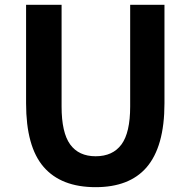

<svg xmlns="http://www.w3.org/2000/svg" viewBox="-20 -761 788 795"><path d="M88 -333V-741H235V-320Q235 -212 270.5 -163Q306 -114 376 -114Q447 -114 483 -163Q519 -212 519 -320V-741H661V-333Q661 -153 586 -67Q515 14 376 14Q233 14 160.5 -70Q88 -154 88 -333Z"/></svg>

Font: Merged Yaku Han JP
Style: Bold
Weight: 700
Designer: Ryoko NISHIZUKA 西塚涼子 (kana, bopomofo & ideographs); Paul D. Hunt (Latin, Greek & Cyrillic); Sandoll Communications 산돌커뮤니
Foundry: Adobe
Version: Version 2.004